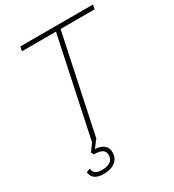

<svg xmlns="http://www.w3.org/2000/svg" viewBox="-215 -829 1043 1153"><g transform="rotate(-30 306.5 -253.0)"><path d="M195 0H197L158 54L168 72C228 72 243 92 243 121C243 161 210 178 164 178C120 178 105 160 103 134L77 144C81 182 108 204 160 204C224 204 271 176 271 116C271 76 243 50 189 48L225 0H227L228 -4L371 -680H607L613 -710H109L103 -680H339Z"/></g></svg>

Font: Geist Thin
Style: Italic
Weight: 100
Italic angle: -12°
Designer: Basement.studio, Andrés Briganti, Mateo Zaragoza
Foundry: Basement.studio, Vercel, Andrés Briganti, Guido Ferreyra, Mateo Zaragoza
Version: Version 1.500